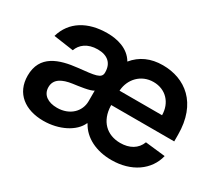

<svg xmlns="http://www.w3.org/2000/svg" viewBox="-107 -772 1131 1002"><g transform="rotate(30 458.5 -271.0)"><path d="M228.7 11C322.4 11 407 -31.6 433.6 -92.7H436.1C471.6 -26.6 546.5 10.7 638.5 10.7C758.2 10.7 846.9 -51.5 869.7 -146.3L749.3 -159.8C732.2 -113.6 689.6 -89.5 634.2 -89.5C552.6 -89.5 497.9 -142.8 495 -233V-237.6H874.6V-277C874.6 -468.4 759.6 -552.6 625.7 -552.6C552.9 -552.6 495.7 -526.6 454.5 -476.2C419 -536.9 348.7 -552.6 291.2 -552.6C174 -552.6 86.6 -501.4 58.2 -402L178.3 -384.9C191.1 -422.6 227.6 -454.2 290.1 -454.2C349.8 -454.2 382.5 -423.3 382.5 -370V-367.9C382.5 -331.7 344.1 -329.2 247.5 -318.9C142 -307.5 40.5 -275.9 40.5 -153.1C40.5 -46.2 119 11 228.7 11ZM164.4 -155.2C164.4 -204.5 207.4 -225.1 264.9 -233.3C298.7 -237.9 366.1 -246.4 382.8 -259.9V-195.7C382.8 -134.9 333.8 -83.5 256.4 -83.5C202.8 -83.5 164.4 -108 164.4 -155.2ZM495 -324.2 495.4 -327.4C500.7 -395.2 551.8 -452.4 627.1 -452.4C701 -452.4 750.7 -398.4 751.4 -324.2Z"/></g></svg>

Font: Margiela Sans Semi Bold
Style: Regular
Weight: 600
Designer: Stefan Endress, Andreas Faust
Version: Version 1.100;FEAKit 1.0